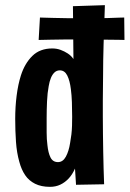

<svg xmlns="http://www.w3.org/2000/svg" viewBox="-20 -715 503 745"><path d="M39 -254Q39 -300 44.5 -343.5Q50 -387 61 -422Q76 -469 105.5 -498Q135 -527 183 -527Q200 -527 215 -521.5Q230 -516 243 -507.5Q256 -499 265 -486Q265 -505 264.5 -531.5Q264 -558 264 -588Q264 -618 263.5 -645Q263 -672 263 -691L387 -695Q384 -612 382 -545Q380 -478 380 -424.5Q380 -371 379 -326Q379 -296 379 -263Q379 -230 379.5 -195.5Q380 -161 380.5 -127Q381 -93 382 -61Q383 -29 384 0L275 2L271 -61Q261 -38 246.5 -22.5Q232 -7 214 1.5Q196 10 174 10Q140 10 116 -2Q92 -14 77.5 -35.5Q63 -57 55 -87Q45 -122 42 -164.5Q39 -207 39 -254ZM161 -257Q161 -227 161 -200.5Q161 -174 164 -152Q167 -122 176 -104Q185 -86 205 -86Q224 -86 235.5 -107Q247 -128 252 -160Q255 -176 257 -193Q259 -210 259.5 -227.5Q260 -245 260 -262Q260 -291 259 -318.5Q258 -346 255 -369Q251 -402 241 -422Q231 -442 212 -442Q200 -442 191.5 -434Q183 -426 177.5 -412.5Q172 -399 169 -381Q164 -355 162.5 -322Q161 -289 161 -257ZM130 -560 135 -647Q137 -647 150.5 -646.5Q164 -646 187 -645.5Q210 -645 238.5 -644.5Q267 -644 298 -644Q320 -644 347 -644Q374 -644 399 -645Q424 -646 441.5 -646.5Q459 -647 462 -647L463 -560Q460 -560 441 -560.5Q422 -561 394.5 -561Q367 -561 339.5 -561.5Q312 -562 292 -562Q221 -562 177.5 -561Q134 -560 130 -560Z"/></svg>

Font: Truculenta ExtraBold
Style: Regular
Weight: 800
Version: Version 1.002